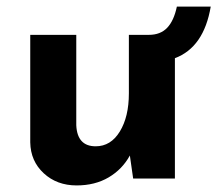

<svg xmlns="http://www.w3.org/2000/svg" viewBox="-20 -543 661 584"><path d="M512 -366V0H385L375 -70Q352 -28 310.5 -3.5Q269 21 213 21Q153 21 113 -16Q73 -53 72 -110V-437H212V-162Q215 -98 271 -98Q317 -98 344.5 -143Q372 -188 372 -259V-437H433Q468 -437 488.5 -458.5Q509 -480 518 -523H621Q600 -399 512 -366Z"/></svg>

Font: Josefin Sans
Style: Bold
Weight: 700
Designer: Santiago Orozco
Foundry: Typemade
Version: Version 2.000